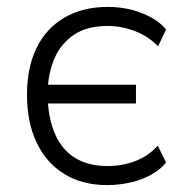

<svg xmlns="http://www.w3.org/2000/svg" viewBox="-20 -527 529 555"><path d="M289 8Q218 8 166 -24Q114 -56 86 -114.5Q58 -173 58 -253Q58 -332 86 -389Q114 -446 167 -476.5Q220 -507 291 -507Q346 -507 391.5 -488.5Q437 -470 460 -442L437 -393Q408 -423 369 -437.5Q330 -452 291 -452Q232 -452 194.5 -427Q157 -402 138.5 -360.5Q120 -319 118 -268L109 -282H373V-228H109L118 -243Q120 -182 140 -137.5Q160 -93 198 -70Q236 -47 291 -47Q332 -47 370 -61Q408 -75 436 -106L460 -57Q444 -37 417 -22Q390 -7 357 0.5Q324 8 289 8Z"/></svg>

Font: Nunitoga
Style: Light
Weight: 300
Designer: Vernon Adams
Foundry: Vernon Adams
Version: Version 1.0